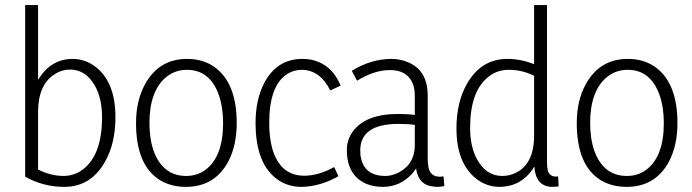

<svg xmlns="http://www.w3.org/2000/svg" viewBox="-20 -728 2725 756"><path d="M434.6 -266.6Q434.6 -403.3 357.4 -463.9Q316.4 -496.1 264.6 -496.1Q178.7 -495.1 129.9 -413.1V-708H79.1V-32.2Q150.4 7.8 233.4 7.8Q335.9 7.8 391.6 -87.9Q434.6 -161.1 434.6 -266.6ZM129.9 -60.5V-286.1Q129.9 -395.5 196.3 -436.5Q223.6 -454.1 255.9 -454.1Q316.4 -454.1 352.5 -392.6Q381.8 -341.8 381.8 -266.6Q381.8 -120.1 308.6 -62.5Q274.4 -35.2 228.5 -35.2Q177.7 -36.1 129.9 -60.5Z M712.9 -35.2Q621.1 -35.2 585 -133.8Q568.4 -181.6 568.4 -243.2Q568.4 -370.1 634.8 -424.8Q669.9 -453.1 715.8 -453.1Q806.6 -453.1 841.8 -353.5Q858.4 -305.7 858.4 -243.2Q858.4 -110.4 788.1 -58.6Q755.9 -35.2 712.9 -35.2ZM716.8 -496.1Q606.4 -496.1 551.8 -397.5Q515.6 -333 515.6 -243.2Q515.6 -74.2 613.3 -16.6Q656.2 7.8 711.9 7.8Q826.2 7.8 879.9 -93.8Q912.1 -157.2 912.1 -243.2Q912.1 -403.3 822.3 -465.8Q777.3 -496.1 716.8 -496.1Z M1312.5 -34.2 1295.9 -70.3Q1234.4 -36.1 1177.7 -36.1Q1083 -36.1 1051.8 -143.6Q1040 -187.5 1040 -243.2Q1040 -392.6 1112.3 -437.5Q1137.7 -453.1 1168.9 -453.1Q1240.2 -452.1 1280.3 -372.1L1321.3 -390.6Q1286.1 -476.6 1204.1 -493.2Q1187.5 -496.1 1170.9 -496.1Q1069.3 -496.1 1019.5 -399.4Q986.3 -335 986.3 -244.1Q986.3 -80.1 1075.2 -19.5Q1115.2 7.8 1167 7.8Q1240.2 6.8 1312.5 -34.2Z M1700.2 7.8Q1714.8 7.8 1729.5 4.9L1726.6 -33.2Q1719.7 -32.2 1711.9 -32.2Q1673.8 -32.2 1667 -70.3Q1664.1 -85 1664.1 -104.5V-351.6Q1664.1 -453.1 1583 -484.4Q1553.7 -496.1 1519.5 -496.1Q1439.5 -495.1 1365.2 -449.2L1385.7 -410.2Q1454.1 -452.1 1514.6 -452.1Q1596.7 -452.1 1611.3 -377Q1613.3 -363.3 1613.3 -348.6V-275.4Q1585 -279.3 1547.9 -279.3Q1418.9 -279.3 1368.2 -209Q1345.7 -176.8 1345.7 -137.7Q1345.7 -37.1 1422.9 -3.9Q1452.1 7.8 1487.3 7.8Q1556.6 7.8 1604.5 -45.9Q1611.3 -54.7 1618.2 -64.5Q1627.9 2 1688.5 6.8Q1694.3 7.8 1700.2 7.8ZM1497.1 -35.2Q1411.1 -35.2 1399.4 -116.2Q1398.4 -126 1398.4 -137.7Q1400.4 -239.3 1546.9 -240.2Q1585 -240.2 1613.3 -236.3V-157.2Q1613.3 -82 1549.8 -48.8Q1523.4 -35.2 1497.1 -35.2Z M1957 -35.2Q1894.5 -35.2 1858.4 -100.6Q1831.1 -150.4 1831.1 -224.6Q1831.1 -369.1 1903.3 -425.8Q1937.5 -453.1 1983.4 -453.1Q2035.2 -453.1 2083 -429.7V-194.3Q2083 -82 2009.8 -46.9Q1985.4 -35.2 1957 -35.2ZM2083 -708V-475.6Q2029.3 -496.1 1978.5 -496.1Q1874 -496.1 1818.4 -397.5Q1777.3 -325.2 1777.3 -222.7Q1777.3 -87.9 1852.5 -26.4Q1894.5 7.8 1947.3 7.8Q2036.1 6.8 2084 -72.3Q2088.9 4.9 2151.4 7.8Q2165 7.8 2179.7 5.9L2177.7 -33.2Q2143.6 -29.3 2136.7 -57.6Q2133.8 -70.3 2133.8 -89.8V-708Z M2448.2 -35.2Q2356.4 -35.2 2320.3 -133.8Q2303.7 -181.6 2303.7 -243.2Q2303.7 -370.1 2370.1 -424.8Q2405.3 -453.1 2451.2 -453.1Q2542 -453.1 2577.1 -353.5Q2593.8 -305.7 2593.8 -243.2Q2593.8 -110.4 2523.4 -58.6Q2491.2 -35.2 2448.2 -35.2ZM2452.1 -496.1Q2341.8 -496.1 2287.1 -397.5Q2251 -333 2251 -243.2Q2251 -74.2 2348.6 -16.6Q2391.6 7.8 2447.3 7.8Q2561.5 7.8 2615.2 -93.8Q2647.5 -157.2 2647.5 -243.2Q2647.5 -403.3 2557.6 -465.8Q2512.7 -496.1 2452.1 -496.1Z"/></svg>

Font: Yaldevi Colombo Light
Style: Regular
Weight: 300
Designer: Sol Matas, Denzil Rajitha, Kosala Senevirathne and Pathum Egodawatta
Foundry: Mooniak
Version: Version 1.020 ; ttfautohint (v1.6)